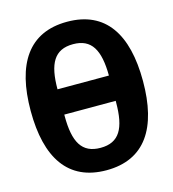

<svg xmlns="http://www.w3.org/2000/svg" viewBox="-108 -800 815 902"><g transform="rotate(-15 300.0 -349.0)"><path d="M300 12C487 12 573 -121 573 -349C573 -577 487 -710 300 -710C113 -710 27 -577 27 -349C27 -121 113 12 300 12ZM300 -97C209 -97 175 -158 175 -285V-292H425V-285C425 -158 391 -97 300 -97ZM300 -601C390 -601 424 -540 425 -415H175C175 -540 209 -601 300 -601Z"/></g></svg>

Font: IBM Plex Mono
Style: Bold
Weight: 700
Monospace: yes
Designer: Mike Abbink, Paul van der Laan, Pieter van Rosmalen
Foundry: Bold Monday
Version: Version 2.004